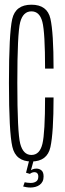

<svg xmlns="http://www.w3.org/2000/svg" viewBox="-20 -700 283 837"><path d="M117 4Q186 4 199.8 -58.8Q213.5 -121.5 213.5 -275H176.5Q176.5 -120.5 164.8 -72.5Q153 -24.5 117 -24.5Q81 -24.5 68.2 -73.5Q55.5 -122.5 55.5 -339Q55.5 -555.5 68 -603Q80.5 -650.5 117 -650.5Q153 -650.5 164.8 -604.2Q176.5 -558 176.5 -401H213.5Q213.5 -557.5 199.8 -618.5Q186 -679.5 117 -679.5Q47.5 -679.5 33.2 -616.8Q19 -554 19 -339Q19 -124.5 33.8 -60.2Q48.5 4 117 4ZM113 117.5Q123.5 117.5 134 114.8Q144.5 112 152.8 106Q161 100 165.5 91Q170 82 170 69.5Q170 50.5 160.8 42.8Q151.5 35 139 35Q129.5 35 122.5 38Q115.5 41 111 45.5L110.5 58Q115 54 120.5 52.2Q126 50.5 130.5 50.5Q137.5 50.5 142.2 55.2Q147 60 147 70Q147 84.5 137.8 91Q128.5 97.5 113.5 97.5Q106 97.5 99 96.5Q92 95.5 87.5 94.5L81 113Q86.5 114.5 95.2 116Q104 117.5 113 117.5ZM110.5 58 126.5 0H107L93.5 53Z"/></svg>

Font: Anybody ExtraCondensed ExtraLight
Style: Regular
Weight: 250
Width: 2
Version: Version 1.113;gftools[0.9.25]